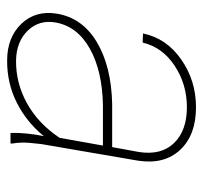

<svg xmlns="http://www.w3.org/2000/svg" viewBox="-36 -542 588 557"><g transform="rotate(90 258.5 -264.0)"><path d="M366.2 0Q364.7 -43 375.5 -96.7Q334.5 -46.4 278.1 -18.1Q221.7 10.3 155.8 9.8Q89.4 9.8 49.8 -31.2Q10.3 -72.3 20 -133.8Q32.2 -208.5 102.8 -250.5Q173.3 -292.5 281.7 -294.9H407.2L421.4 -372.1Q431.6 -437 395.5 -474.4Q359.4 -511.7 291.5 -511.7Q225.1 -511.7 171.4 -476.3Q117.7 -440.9 104 -383.3L77.6 -384.3Q91.3 -452.1 152.8 -495.1Q214.4 -538.1 291.5 -538.1Q372.1 -538.1 415 -492.4Q458 -446.8 446.8 -371.1L398.4 -88.9L395 -55.7Q392.6 -29.8 397 -4.4L396.5 0ZM155.3 -16.1Q220.7 -15.1 279.8 -47.6Q338.9 -80.1 380.4 -142.6L402.8 -268.1H284.7Q186 -266.1 121.8 -230.2Q57.6 -194.3 45.9 -131.8Q37.1 -83.5 69.1 -50.3Q101.1 -17.1 155.3 -16.1Z"/></g></svg>

Font: Roboto Thin
Style: Italic
Weight: 250
Italic angle: -12°
Designer: Google
Version: Version 2.134; 2016